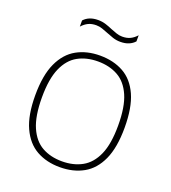

<svg xmlns="http://www.w3.org/2000/svg" viewBox="-141 -874 877 985"><g transform="rotate(20 298.0 -381.5)"><path d="M298 7Q225 7 170.2 -23.8Q115.5 -54.5 84.8 -121.5Q54 -188.5 54 -297Q54 -406.5 85 -473.8Q116 -541 171 -571.5Q226 -602 298 -602Q371.5 -602 426.5 -571.5Q481.5 -541 511.8 -473.8Q542 -406.5 542 -297Q542 -188.5 511.5 -121.5Q481 -54.5 426 -23.8Q371 7 298 7ZM298 -25Q360.5 -25 407.5 -51Q454.5 -77 480.8 -136.2Q507 -195.5 507 -296Q507 -398 480.8 -458Q454.5 -518 407.5 -544Q360.5 -570 298 -570Q236 -570 189.2 -544.2Q142.5 -518.5 116.2 -459Q90 -399.5 90 -299Q90 -197 116.2 -137Q142.5 -77 189.2 -51Q236 -25 298 -25ZM370 -703.5Q348 -703.5 328.5 -710Q309 -716.5 291 -724Q274.5 -731 258.5 -736.2Q242.5 -741.5 226 -741.5Q201.5 -741.5 183.2 -732.8Q165 -724 148.5 -706V-739.5Q162 -754.5 181.2 -762.2Q200.5 -770 226 -770Q248 -770 267.8 -763.8Q287.5 -757.5 305.5 -749.5Q322 -743 337.8 -737.5Q353.5 -732 370 -732Q395 -732 413.2 -740.8Q431.5 -749.5 447.5 -767.5V-734Q434.5 -719.5 415.2 -711.5Q396 -703.5 370 -703.5Z"/></g></svg>

Font: Encode Sans SC Condensed Thin Thin
Style: Regular
Weight: 250
Version: Version 3.002